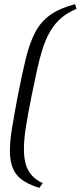

<svg xmlns="http://www.w3.org/2000/svg" viewBox="-20 -730 391 931"><path d="M171 181Q90 156 59 115Q28 74 28 2Q28 -48 39 -113.5Q50 -179 66 -264Q87 -372 105.5 -447.5Q124 -523 151 -574Q178 -625 223.5 -657.5Q269 -690 344 -710L351 -687Q307 -669 276 -642Q245 -615 223.5 -578Q202 -541 187 -494.5Q172 -448 159.5 -390.5Q147 -333 133 -264Q117 -185 106.5 -120.5Q96 -56 96 -6Q96 33 104.5 64.5Q113 96 133 119Q153 142 187 158Z"/></svg>

Font: Manuale Light
Style: Italic
Weight: 300
Italic angle: -11°
Version: Version 1.002